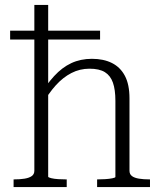

<svg xmlns="http://www.w3.org/2000/svg" viewBox="-20 -757 652 777"><path d="M587 0H373V-31H375Q389 -31 405.5 -32Q422 -33 434.5 -35.5Q447 -38 447 -41V-349Q447 -394 437 -422.5Q427 -451 404.5 -465Q382 -479 342 -479Q303 -479 269 -461.5Q235 -444 206 -412Q177 -380 150 -333L134 -361Q167 -414 199 -449Q231 -484 268.5 -501.5Q306 -519 352 -519Q399 -519 433 -502Q467 -485 485.5 -450Q504 -415 504 -359V-66Q504 -52 514 -44.5Q524 -37 542.5 -34Q561 -31 585 -31H587ZM119 -737H175V-42Q175 -39 187 -36Q199 -33 216 -32Q233 -31 247 -31H250V0H35V-31H37Q61 -31 79.5 -34Q98 -37 108.5 -44.5Q119 -52 119 -66ZM385 -633V-597H21V-633Z"/></svg>

Font: Roboto Serif 36pt ExtraLight
Style: Regular
Weight: 250
Designer: Greg Gazdowicz
Foundry: Commercial Type
Version: Version 1.008